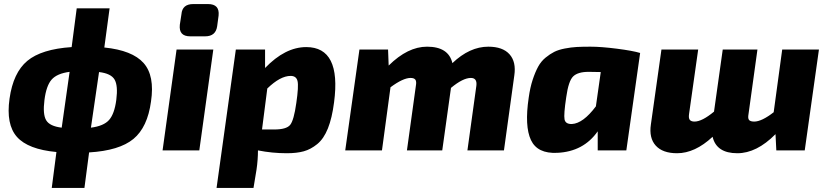

<svg xmlns="http://www.w3.org/2000/svg" viewBox="-20 -741 4081 946"><path d="M520 -700 494 -507Q632 -493 687.5 -430.5Q743 -368 724 -241Q707 -114 637.5 -56.5Q568 1 419 10L396 185H235L258 8Q118 -5 63.5 -66.5Q9 -128 27 -255Q45 -383 114.5 -441Q184 -499 333 -509L358 -700ZM284 -112 323 -387Q261 -379 234.5 -349Q208 -319 199 -248Q190 -178 207.5 -148.5Q225 -119 284 -112ZM468 -386 428 -112Q491 -120 517.5 -150Q544 -180 553 -249Q562 -319 544.5 -349Q527 -379 468 -386Z M932 -721H1005Q1063 -721 1057 -664L1050 -612Q1043 -562 991 -562H917Q860 -562 866 -619L874 -671Q878 -721 932 -721ZM962 0H781L850 -497H1031Z M1286 -497V-406Q1385 -509 1489 -509Q1662 -509 1626 -237Q1616 -159 1595.5 -108Q1575 -57 1543 -31Q1511 -5 1476.5 4.5Q1442 14 1393 14Q1321 14 1251 0Q1251 46 1244 94L1229 185H1047L1142 -497ZM1271 -103H1331Q1391 -103 1409.5 -125.5Q1428 -148 1440 -234Q1452 -316 1446 -341.5Q1440 -367 1412 -367Q1361 -367 1297 -305Z M1892 -497 1895 -418Q1989 -511 2084 -511Q2190 -511 2209 -430Q2294 -511 2386 -511Q2457 -511 2490.5 -473.5Q2524 -436 2514 -369L2463 0H2283L2327 -318Q2332 -357 2300 -357Q2261 -357 2202 -308L2159 0H1985L2029 -318Q2033 -340 2026.5 -348.5Q2020 -357 2003 -357Q1966 -357 1904 -311L1862 0H1681L1751 -497Z M3066 0H2925V-94Q2855 6 2726 12Q2628 17 2596 -51Q2564 -119 2585 -260Q2592 -310 2604.5 -348Q2617 -386 2631.5 -412.5Q2646 -439 2668 -457Q2690 -475 2711 -485.5Q2732 -496 2763 -502Q2794 -508 2821.5 -509.5Q2849 -511 2889 -511Q2942 -511 3020 -501Q3098 -491 3134 -480ZM2940 -386 2880 -387Q2827 -387 2804 -364.5Q2781 -342 2770 -263Q2757 -177 2761.5 -153Q2766 -129 2798 -130Q2853 -133 2916 -217Z M4015 -497 3945 0H3805L3801 -80Q3708 14 3613 14Q3510 14 3491 -67Q3404 14 3316 14Q3245 14 3211 -23.5Q3177 -61 3187 -128L3239 -497H3420L3375 -179Q3372 -158 3379 -150Q3386 -142 3402 -142Q3439 -142 3498 -191L3541 -497H3712L3668 -179Q3664 -158 3670.5 -150Q3677 -142 3696 -142Q3733 -142 3792 -188L3834 -497Z"/></svg>

Font: Exo 2.0 Extra Bold
Style: Italic
Weight: 800
Italic angle: -8°
Designer: Natanael Gama
Version: Version 1.001;PS 001.001;hotconv 1.0.70;makeotf.lib2.5.58329